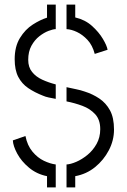

<svg xmlns="http://www.w3.org/2000/svg" viewBox="-20 -770 553 837"><path d="M270 47V-53Q288 -54 312.5 -64.5Q337 -75 361 -94.5Q385 -114 401 -142.5Q417 -171 417 -207Q417 -248 395 -272Q373 -296 339.5 -308.5Q306 -321 270 -328V-390Q292 -385 312 -381Q332 -377 349 -371Q384 -360 413 -340.5Q442 -321 459.5 -289Q477 -257 477 -205Q477 -158 454.5 -115Q432 -72 394.5 -41.5Q357 -11 308 -2V47ZM185 47V-2Q140 -11 106.5 -39Q73 -67 55 -100.5Q37 -134 36 -158L91 -177Q99 -136 121.5 -109Q144 -82 171.5 -69Q199 -56 223 -53V47ZM223 -339Q207 -342 192.5 -345Q178 -348 167 -353Q131 -367 103 -386Q75 -405 59.5 -435Q44 -465 44 -512Q44 -567 67 -604.5Q90 -642 123 -663Q156 -684 185 -693V-750H223V-643Q212 -643 192 -635.5Q172 -628 151.5 -612Q131 -596 117 -570.5Q103 -545 103 -509Q103 -477 120 -456Q137 -435 164.5 -422.5Q192 -410 223 -402ZM393 -535Q383 -573 361.5 -596Q340 -619 315.5 -630.5Q291 -642 270 -643V-750H308V-694Q351 -684 381 -657Q411 -630 428.5 -600.5Q446 -571 449 -553Z"/></svg>

Font: Stick No Bills ExtraLight Light
Style: Regular
Weight: 300
Version: Version 2.000